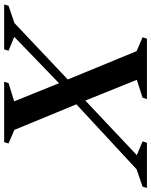

<svg xmlns="http://www.w3.org/2000/svg" viewBox="12 -786 710 901"><g transform="rotate(-90 366.5 -335.0)"><path d="M443 -47.5 345.5 -289 89.5 -47.5 154 -20.5 147.5 0H-64.5L-58.5 -20.5L23 -48.5L328 -331L208 -622L144 -649.5L150.5 -670H434L427.5 -649.5L342 -623L427 -412.5L644.5 -622.5L579.5 -649.5L586 -670H796.5L790.5 -649.5L709 -621.5L444.5 -371.5L577.5 -48.5L642.5 -20.5L636 0H352.5L359 -20.5Z"/></g></svg>

Font: Newsreader 16pt SemiBold
Style: Italic
Weight: 600
Italic angle: -17°
Designer: Hugues Gentile
Foundry: Production Type
Version: Version 1.003; ttfautohint (v1.8.3)